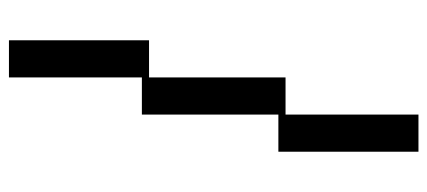

<svg xmlns="http://www.w3.org/2000/svg" viewBox="-283 -606 955 429"><g transform="rotate(90 194.5 -391.5)"><path d="M70 -247H153V-552H236V-849H319V-536H236V-231H153V66H70Z"/></g></svg>

Font: Facade Sud
Style: Regular
Weight: 100
Designer: Éléonore Fines
Foundry: Velvetyne Type Foundry
Version: Version 1.001;Glyphs 3.2 (3202)